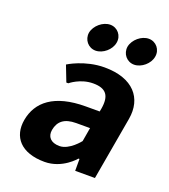

<svg xmlns="http://www.w3.org/2000/svg" viewBox="-132 -806 805 913"><g transform="rotate(20 270.0 -350.0)"><path d="M363 -305H293C133 -305 57 -240 40 -145C24 -55 78 10 198 10C288 10 345 -60 345 -60H350V0H450L506 -320C525 -430 459 -510 314 -510C214 -510 136 -460 136 -460L167 -380H177C177 -380 224 -420 289 -420C354 -420 378 -390 366 -320ZM335 -145C335 -145 289 -85 239 -85C194 -85 174 -110 180 -145C188 -190 217 -215 277 -215H347ZM270 -710C233 -710 194 -677 187 -640C181 -603 208 -570 245 -570C282 -570 321 -603 327 -640C334 -677 307 -710 270 -710ZM465 -710C428 -710 389 -677 382 -640C376 -603 403 -570 440 -570C477 -570 516 -603 522 -640C529 -677 502 -710 465 -710Z"/></g></svg>

Font: Scada
Style: Bold Italic
Weight: 700
Designer: Jovanny Lemonad
Foundry: Jovanny Lemonad
Version: Version 3.005